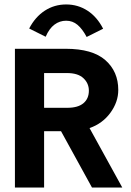

<svg xmlns="http://www.w3.org/2000/svg" viewBox="-20 -842 590 862"><path d="M47 0V-623H275Q395 -623 453 -572Q511 -521 511 -438Q511 -384 475.5 -335.5Q440 -287 382 -267L529 0H393L254 -253H178V0ZM178 -358H282Q330 -358 354.5 -378.5Q379 -399 379 -435Q379 -468 354.5 -491Q330 -514 281 -514H178ZM185 -677 111 -714Q138 -766 181 -794Q224 -822 277 -822Q330 -822 373 -794Q416 -766 443 -713L369 -676Q350 -712 328 -730.5Q306 -749 277 -749Q248 -749 224.5 -731.5Q201 -714 185 -677Z"/></svg>

Font: Inconsolata SemiExpanded ExtraBold
Style: Regular
Weight: 800
Width: 6
Monospace: yes
Designer: Raph Levien, Cyreal, Brenton Simpson
Foundry: Raph Levien, Cyreal, Google
Version: Version 3.001; ttfautohint (v1.8.2.53-6de2)